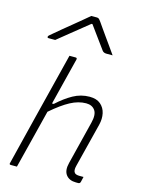

<svg xmlns="http://www.w3.org/2000/svg" viewBox="-147 -1108 893 1192"><g transform="rotate(15 300.0 -511.5)"><path d="M408 -536Q453 -536 478.5 -514Q504 -492 511.5 -457.5Q519 -423 509 -383Q491 -310 473.5 -242Q456 -174 438 -101Q429 -67 442 -54Q451 -45 473 -45H499Q497 -36 495 -28Q493 -20 491 -11Q488 0 477 0H462Q419 0 398 -27.5Q377 -55 390 -106Q407 -174 424 -242.5Q441 -311 459 -383Q473 -438 454.5 -464.5Q436 -491 397 -491Q348 -491 296.5 -463.5Q245 -436 178 -378Q154 -283 130.5 -188.5Q107 -94 83 0H44Q32 0 36 -11Q75 -170 115 -329.5Q155 -489 195 -649L220 -749H260Q270 -749 268 -738Q249 -663 230 -587Q211 -511 192 -435H203Q253 -481 302.5 -508.5Q352 -536 408 -536ZM287 -1023H323Q331 -1023 336 -1019Q341 -1015 351 -1001Q357 -992 371.5 -971.5Q386 -951 405 -924Q424 -897 443.5 -870Q463 -843 478 -821H439Q421 -821 412 -832Q402 -846 374 -884Q346 -922 307 -976H301Q236 -924 190.5 -887Q145 -850 109 -821H67Q57 -821 59 -830Q60 -834 65 -838.5Q70 -843 88 -858Q104 -872 131.5 -894.5Q159 -917 189.5 -942Q220 -967 246.5 -989Q273 -1011 287 -1023Z"/></g></svg>

Font: Recursive Mn Lnr St Lt
Style: Italic
Weight: 300
Italic angle: -15°
Monospace: yes
Version: Version 1.079;hotconv 1.0.112;makeotfexe 2.5.65598; ttfautoh